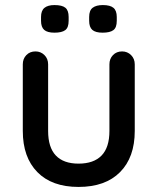

<svg xmlns="http://www.w3.org/2000/svg" viewBox="-20 -729 621 758"><path d="M462 -526Q483 -526 497.5 -511.5Q512 -497 512 -475V-212Q512 -108 454 -49.5Q396 9 290 9Q185 9 127.5 -49.5Q70 -108 70 -212V-475Q70 -497 84 -511.5Q98 -526 120 -526Q141 -526 155.5 -511.5Q170 -497 170 -475V-212Q170 -147 200.5 -115Q231 -83 290 -83Q350 -83 381 -115Q412 -147 412 -212V-475Q412 -497 426 -511.5Q440 -526 462 -526ZM385 -600Q357 -600 344.5 -611Q332 -622 332 -647V-662Q332 -688 346 -698.5Q360 -709 386 -709Q415 -709 428 -698Q441 -687 441 -662V-647Q441 -620 427.5 -610Q414 -600 385 -600ZM195 -600Q167 -600 154.5 -611Q142 -622 142 -647V-662Q142 -687 155.5 -698Q169 -709 195 -709Q225 -709 238 -698.5Q251 -688 251 -662V-647Q251 -620 237.5 -610Q224 -600 195 -600Z"/></svg>

Font: Quicksand SemiBold
Style: Regular
Weight: 600
Designer: Andrew Paglinawan
Foundry: Andrew Paglinawan
Version: Version 3.006